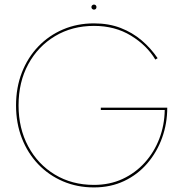

<svg xmlns="http://www.w3.org/2000/svg" viewBox="-20 -810 805 838"><path d="M420 -330H699Q698 -264 675.5 -205Q653 -146 612 -100.5Q571 -55 515 -29Q459 -3 390 -3Q294 -3 219.5 -48Q145 -93 103 -171.5Q61 -250 61 -350Q61 -452 103.5 -530Q146 -608 220.5 -652.5Q295 -697 390 -697Q482 -697 551.5 -654.5Q621 -612 658 -550L668 -556Q638 -600 598 -634Q558 -668 506.5 -688Q455 -708 390 -708Q317 -708 255 -681.5Q193 -655 147 -607Q101 -559 75.5 -493.5Q50 -428 50 -350Q50 -272 75.5 -206.5Q101 -141 147 -93Q193 -45 255 -18.5Q317 8 390 8Q463 8 522 -20Q581 -48 623 -97Q665 -146 687.5 -208.5Q710 -271 710 -340H420ZM379 -779Q379 -774 382.5 -771Q386 -768 390 -768Q395 -768 398 -771Q401 -774 401 -779Q401 -784 398 -787Q395 -790 390 -790Q386 -790 382.5 -787Q379 -784 379 -779Z"/></svg>

Font: Jost Thin
Style: Regular
Weight: 250
Version: Version 3.710